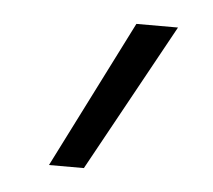

<svg xmlns="http://www.w3.org/2000/svg" viewBox="-31 -822 316 285"><g transform="rotate(5 127.0 -680.0)"><path d="M103 -570H51L162 -790H224Z"/></g></svg>

Font: M PLUS 2 Light
Style: Regular
Weight: 300
Designer: Coji Morishita
Foundry: UNDERFOREST DESIGN
Version: Version 1.001